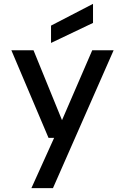

<svg xmlns="http://www.w3.org/2000/svg" viewBox="-20 -757 640 997"><path d="M143 220 261 -41H232L39 -496H154L302 -133L459 -496H570L255 220ZM245 -534V-624L463 -737V-638Z"/></svg>

Font: DM Mono Medium
Style: Regular
Weight: 500
Designer: Colophon Foundry
Foundry: Colophon Foundry
Version: Version 1.000; ttfautohint (v1.8.2.53-6de2)